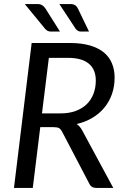

<svg xmlns="http://www.w3.org/2000/svg" viewBox="-20 -929 624 949"><path d="M49 0ZM179 -300.5 142 0H49L136.5 -716.5H325Q382 -716.5 423.8 -704.5Q465.5 -692.5 492.8 -670.2Q520 -648 533.2 -616.2Q546.5 -584.5 546.5 -545.5Q546.5 -502 533.5 -464.5Q520.5 -427 496 -397.2Q471.5 -367.5 437 -346.8Q402.5 -326 359 -316Q375 -305 385.5 -286L540 0H457Q431.5 0 422 -20L287 -278Q280.5 -290.5 272 -295.5Q263.5 -300.5 245 -300.5ZM221.5 -643 187.5 -368.5H279Q321.5 -368.5 354 -380.5Q386.5 -392.5 408.8 -414.2Q431 -436 442.2 -465.8Q453.5 -495.5 453.5 -531Q453.5 -585.5 419.2 -614.2Q385 -643 316.5 -643ZM327.5 -909Q342.5 -909 351.2 -903.2Q360 -897.5 365 -887L420 -773H381Q371.5 -773 366 -776.2Q360.5 -779.5 354 -786.5L273.5 -909ZM164.5 -909Q179.5 -909 188.5 -903.2Q197.5 -897.5 204.5 -887L276.5 -773H232Q222.5 -773 216 -776.2Q209.5 -779.5 203 -786.5L102.5 -909Z"/></svg>

Font: Lato
Style: Italic
Weight: 400
Italic angle: -7°
Designer: Lukasz Dziedzic
Foundry: tyPoland Lukasz Dziedzic
Version: Version 2.007; 2014-02-27